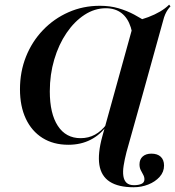

<svg xmlns="http://www.w3.org/2000/svg" viewBox="-20 -607 748 820"><path d="M271.8 11.3Q208.1 11.3 161.7 -17.7Q115.3 -46.8 90.3 -100Q65.3 -153.2 65.3 -225.8Q65.3 -300.8 91.1 -365.3Q116.9 -429.8 163.7 -478.6Q210.5 -527.4 272.6 -554.8Q334.7 -582.3 406.5 -582.3Q450 -582.3 485.9 -571.8Q521.8 -561.3 552.8 -544.8Q583.9 -528.2 612.1 -508.9L550 -388.7Q551.6 -449.2 538.7 -489.9Q525.8 -530.6 498.8 -551.2Q471.8 -571.8 432.3 -571.8Q383.9 -571.8 340.7 -543.5Q297.6 -515.3 264.1 -466.1Q230.6 -416.9 211.7 -352.8Q192.7 -288.7 192.7 -216.9Q192.7 -121.8 227 -69.4Q261.3 -16.9 324.2 -16.9Q358.1 -16.9 385.5 -31.9Q412.9 -46.8 434.7 -75.8L437.1 -71.8Q408.9 -31.5 366.9 -10.1Q325 11.3 271.8 11.3ZM466.1 -201.6 553.2 -516.1Q585.5 -523.4 613.3 -533.9Q641.1 -544.4 663.7 -557.7Q686.3 -571 702.4 -587.1L708.1 -579.8Q701.6 -573.4 696 -564.9Q690.3 -556.5 685.5 -545.6Q680.6 -534.7 676.6 -518.5L588.7 -201.6ZM550.8 192.7Q485.5 192.7 448.8 169Q412.1 145.2 404.4 97.2Q396.8 49.2 416.9 -24.2L466.1 -201.6H588.7L520.2 42.7Q512.1 74.2 508.1 100Q504 125.8 506.9 144.8Q509.7 163.7 520.6 173.8Q531.5 183.9 552.4 183.9Q571.8 183.9 584.3 178.2Q596.8 172.6 596.8 158.9Q596.8 148.4 591.5 139.1Q586.3 129.8 581 119.4Q575.8 108.9 575.8 95.2Q575.8 73.4 589.5 61.3Q603.2 49.2 626.6 49.2Q652.4 49.2 666.5 62.5Q680.6 75.8 680.6 100Q680.6 127.4 661.7 148.4Q642.7 169.4 613.3 181Q583.9 192.7 550.8 192.7Z"/></svg>

Font: Playfair 144pt
Style: Bold Italic
Weight: 700
Italic angle: -15.6°
Designer: Claus Eggers Sørensen
Foundry: Claus Eggers Sørensen
Version: Version 2.203